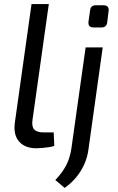

<svg xmlns="http://www.w3.org/2000/svg" viewBox="-20 -720 579 944"><path d="M220 -700 140 -132Q135 -98 148 -83.5Q161 -69 195 -69H244L247 -3Q238 1 221 3.5Q204 6 187 7.5Q170 9 159 9Q103 9 74 -24Q45 -57 53 -117L135 -700ZM485 -487 415 14Q410 53 394 88.5Q378 124 353.5 153Q329 182 298 204L252 165Q286 130 305 93.5Q324 57 331 10L401 -487ZM490 -694Q504 -694 510 -686Q516 -678 514 -666L507 -609Q503 -585 479 -585H440Q412 -585 415 -613L423 -669Q426 -694 450 -694Z"/></svg>

Font: Exo 2
Style: Italic
Weight: 400
Italic angle: -8°
Designer: Natanael Gama
Foundry: Natanael Gama
Version: Version 2.010